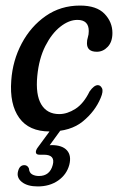

<svg xmlns="http://www.w3.org/2000/svg" viewBox="-20 -464 426 690"><path d="M258 -392.5Q228 -392.5 197 -368.2Q166 -344 143 -298.8Q120 -253.5 114 -191Q107.5 -124 128.2 -89Q149 -54 193 -54Q221.5 -54 251 -72.8Q280.5 -91.5 302 -135.5Q318 -158 331.5 -158Q341 -158 346.5 -147Q352 -136 342 -112.5Q322 -64 277.8 -27.8Q233.5 8.5 159 8.5Q84 8.5 49 -40.5Q14 -89.5 20.5 -175Q25.5 -246.5 58 -307.8Q90.5 -369 144.2 -406.5Q198 -444 267.5 -444Q327 -444 355.5 -414.5Q384 -385 384 -345.5Q384 -313.5 367.2 -295.8Q350.5 -278 328 -278Q292.5 -278 292.5 -308.5Q292.5 -320.5 295.8 -330.2Q299 -340 299 -352.5Q299 -392.5 258 -392.5ZM170 -8H206.5L158.5 58Q162 57.5 165.5 57.5Q203.5 57.5 220.5 76.2Q237.5 95 229 128.5Q219.5 163.5 189 184.8Q158.5 206 115.5 206Q78.5 206 58.5 190Q38.5 174 45 151Q50.5 129.5 67.5 129.5Q79 129.5 84 141.5Q85 156.5 95.2 162.5Q105.5 168.5 120 168.5Q159 168.5 169.5 129Q179.5 92 138 92H122Q110 92 109 84Q108 76 116 65.5Z"/></svg>

Font: Fraunces 144pt SuperSoft
Style: Italic
Weight: 400
Italic angle: -16°
Version: Version 1.000;[b76b70a41]